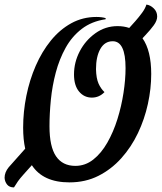

<svg xmlns="http://www.w3.org/2000/svg" viewBox="-60 -774 706 838"><path d="M1 44Q-19 44 -29 31.5Q-39 19 -40 2Q-40 -22 -22 -44L50 -125Q41 -165 41 -217Q41 -286 55 -355.5Q69 -425 96 -487Q123 -549 162 -597Q201 -645 251 -672.5Q301 -700 361 -700Q384 -700 401 -695V-690Q340 -681 297 -648Q254 -615 226.5 -565.5Q199 -516 183.5 -457.5Q168 -399 162 -338.5Q156 -278 156 -223Q156 -134 184.5 -92Q213 -50 269 -50Q312 -50 347 -77.5Q382 -105 408.5 -151.5Q435 -198 452.5 -254Q470 -310 479 -368.5Q488 -427 488 -477Q488 -594 432 -594Q397 -594 378 -560.5Q359 -527 359 -472Q360 -432 370 -409.5Q380 -387 396 -372Q373 -348 341 -348Q307 -348 285 -374.5Q263 -401 263 -449Q263 -502 288 -550Q313 -598 356.5 -629Q400 -660 453 -660Q481 -660 504 -652L531 -682Q546 -699 560 -718Q574 -737 579 -754Q596 -752 611 -737.5Q626 -723 626 -702Q626 -684 611 -663.5Q596 -643 575 -621L562 -607Q600 -553 600 -451Q600 -387 585.5 -320.5Q571 -254 542 -193Q513 -132 469.5 -83.5Q426 -35 369.5 -6.5Q313 22 243 22Q128 22 79 -53L44 -14Q27 5 18.5 17Q10 29 1 44Z"/></svg>

Font: Sansita Swashed
Style: Regular
Weight: 400
Designer: Pablo Cosgaya
Foundry: Omnibus-Type
Version: Version 1.003; ttfautohint (v1.8.3)